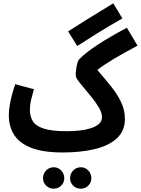

<svg xmlns="http://www.w3.org/2000/svg" viewBox="-20 -897 848 1156"><path d="M357 21Q241 21 169.5 -6.5Q98 -34 65.5 -84.5Q33 -135 33 -204Q33 -232 39 -266Q45 -300 54 -332.5Q63 -365 72 -390L184 -360Q176 -332 168 -299Q160 -266 160 -233Q160 -198 176.5 -169Q193 -140 241 -123.5Q289 -107 382 -107Q416 -107 453 -110.5Q490 -114 522 -123.5Q554 -133 574 -149.5Q594 -166 594 -191Q594 -218 576 -248.5Q558 -279 534 -309Q512 -337 489.5 -363Q467 -389 451.5 -410Q436 -431 436 -444Q436 -459 438.5 -479Q441 -499 445.5 -516Q450 -533 457 -540Q494 -579 568 -627.5Q642 -676 744 -730L808 -622Q725 -578 665.5 -542.5Q606 -507 566 -476Q609 -426 647 -379Q685 -332 708.5 -283.5Q732 -235 732 -181Q732 -109 684 -64.5Q636 -20 551.5 0.5Q467 21 357 21ZM445 -620 390 -708Q445 -743 512 -785Q579 -827 662 -877L717 -786Q635 -740 566.5 -697Q498 -654 445 -620ZM467 239Q439 239 420.5 220.5Q402 202 402 176Q402 149 420.5 129.5Q439 110 467 110Q493 110 511.5 129.5Q530 149 530 176Q530 202 511.5 220.5Q493 239 467 239ZM304 239Q276 239 257.5 220.5Q239 202 239 176Q239 149 257.5 129.5Q276 110 304 110Q330 110 348.5 129.5Q367 149 367 176Q367 202 348.5 220.5Q330 239 304 239Z"/></svg>

Font: Noto Sans Arabic ExtCond
Style: Bold
Weight: 700
Width: 2
Designer: Monotype Design Team, Nadine Chahine, Nizar Qandah and Khaled Hosny
Foundry: Monotype Imaging Inc.
Version: Version 2.012; ttfautohint (v1.8.4.7-5d5b)